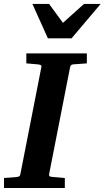

<svg xmlns="http://www.w3.org/2000/svg" viewBox="-35 -937 522 957"><path d="M329.1 -616.2Q321.3 -615.2 318.4 -611.1Q315.4 -606.9 314 -600.1L210 -69.8Q208.5 -61.5 211.9 -58.8Q215.3 -56.2 225.1 -55.2Q234.4 -54.7 244.6 -53.7Q253.4 -52.7 264.6 -51.8Q275.9 -50.8 288.1 -49.8V0H-15.1V-49.8Q-3.9 -50.8 6.6 -51.3Q17.1 -51.8 25.4 -52.7Q35.2 -53.7 43.9 -54.2Q55.2 -55.2 60.3 -57.9Q65.4 -60.5 66.9 -70.8L170.9 -601.1Q173.3 -609.9 168 -612.5Q162.6 -615.2 152.8 -616.2Q144 -616.7 134.8 -617.7Q126.5 -618.7 116.2 -619.4Q106 -620.1 96.2 -621.1V-670.9H397.9V-621.1ZM321.8 -746.1H203.6L126.5 -917.5H209.5L278.8 -823.2L383.8 -917.5H466.8Z"/></svg>

Font: Charis SIL Afr
Style: Bold Italic
Weight: 700
Italic angle: -11°
Foundry: SIL International
Version: Version 5.000